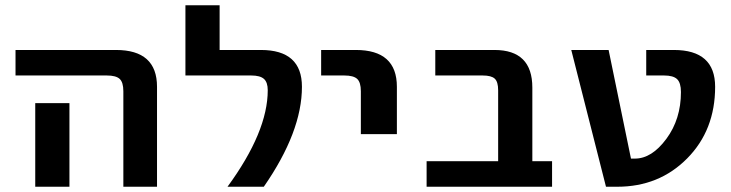

<svg xmlns="http://www.w3.org/2000/svg" viewBox="-20 -710 2778 730"><path d="M244 -318V-130V0H114V-130V-318ZM39 -423V-520H421Q577 -520 577 -380V0H449V-363Q449 -397 435 -410Q421 -423 386 -423Z M845 0Q998 -209 998 -367Q998 -397 983.5 -410Q969 -423 935 -423H685V-690H815V-520H972Q1128 -520 1128 -380Q1128 -209 983 0Z M1201 -423V-520H1333Q1489 -520 1489 -380V-200H1352V-363Q1352 -397 1338 -410Q1324 -423 1289 -423Z M1874 -367Q1874 -399 1861 -411Q1848 -423 1815 -423H1635V-520H1860Q2004 -520 2004 -377V-97H2079V0H1602V-97H1874Z M2569 -360Q2569 -395 2554.5 -409Q2540 -423 2505 -423H2437V-520H2542Q2699 -520 2699 -380Q2699 -215 2592.5 -107.5Q2486 0 2327 0H2284L2152 -520H2294L2379 -107H2394Q2458 -107 2513.5 -182Q2569 -257 2569 -360Z"/></svg>

Font: M PLUS 1p
Style: Bold
Weight: 700
Version: Version 1.062